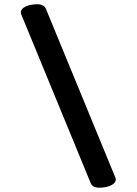

<svg xmlns="http://www.w3.org/2000/svg" viewBox="-20 -703 640 899"><path d="M194.8 -662.1 520 127.9Q522 132.3 522 137.7Q522 154.3 499.8 165Q477.5 175.8 444.8 175.8Q413.6 175.8 404.8 154.8L79.6 -635.3Q77.6 -639.6 77.6 -645Q77.6 -661.6 99.9 -672.4Q122.1 -683.1 154.8 -683.1Q186 -683.1 194.8 -662.1Z"/></svg>

Font: Courier Prime
Style: Bold
Weight: 700
Designer: Alan Dague-Greene, Quote-Unquote Apps
Foundry: Quote-Unquote Apps
Version: Version 3.018